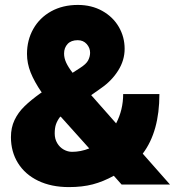

<svg xmlns="http://www.w3.org/2000/svg" viewBox="-20 -741 722 771"><path d="M468.3 0 437 -35.2Q394.5 -11.7 352.5 -0.7Q310.5 10.3 256.8 10.3Q186 10.3 133.3 -15.1Q80.6 -40.5 52.2 -86.2Q23.9 -131.8 23.9 -190.4Q23.9 -228.5 38.3 -258.8Q52.7 -289.1 77.9 -313.7Q103 -338.4 142.6 -366.7L147.5 -369.6Q117.7 -413.1 103 -450Q88.4 -486.8 88.4 -524.4Q88.4 -580.1 113.8 -625Q139.2 -669.9 185.5 -695.6Q231.9 -721.2 292.5 -721.2Q347.7 -721.2 390.6 -697.3Q433.6 -673.3 457 -633.1Q480.5 -592.8 480.5 -544.9Q480.5 -499 454.6 -457.8Q428.7 -416.5 386.2 -387.2L346.2 -358.9L446.3 -245.6Q474.6 -299.8 474.6 -363.3H620.1Q620.1 -212.4 553.2 -124L662.6 0ZM271.5 -448.7 300.3 -467.3Q326.7 -483.9 334.2 -499Q341.8 -514.2 341.8 -529.3Q341.8 -548.8 328.1 -564.2Q314.5 -579.6 292 -579.6Q265.6 -579.6 251.5 -564.5Q237.3 -549.3 237.3 -525.9Q237.3 -507.8 245.8 -489.3Q254.4 -470.7 271.5 -448.7ZM338.4 -145 223.6 -272.9 220.7 -271Q210 -256.8 204.8 -241.9Q199.7 -227.1 199.7 -205.1Q199.7 -183.1 209.7 -166.3Q219.7 -149.4 235.8 -140.4Q252 -131.3 269.5 -131.3Q304.2 -131.3 338.4 -145Z"/></svg>

Font: Heebo Black
Style: Regular
Weight: 900
Designer: Oded Ezer
Foundry: Meir Sadan
Version: Version 2.001; ttfautohint (v1.5.14-ce02) -l 8 -r 50 -G 200 